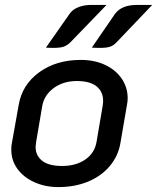

<svg xmlns="http://www.w3.org/2000/svg" viewBox="-20 -753 640 782"><path d="M26 -143Q26 -159 28 -168L56 -325Q70 -408 139.5 -458.5Q209 -509 309 -509Q366 -509 409.5 -488Q453 -467 476.5 -431.5Q500 -396 500 -353Q500 -339 497 -325L470 -168Q461 -117 427 -76.5Q393 -36 339 -13.5Q285 9 217 9Q165 9 121 -10.5Q77 -30 51.5 -64.5Q26 -99 26 -143ZM373 -174 398 -321Q400 -335 400 -342Q400 -380 373 -401.5Q346 -423 293 -423Q238 -423 199 -394.5Q160 -366 152 -321L127 -174Q125 -160 125 -155Q125 -119 152 -98Q179 -77 233 -77Q289 -77 327 -103Q365 -129 373 -174ZM263 -696Q275 -714 298.5 -723.5Q322 -733 352 -733H414L267 -581Q254 -568 239.5 -563Q225 -558 199 -558Q179 -558 167 -559ZM448 -696Q475 -733 538 -733H600L455 -581Q443 -568 429 -563Q415 -558 388 -558Q367 -558 354 -559Z"/></svg>

Font: K2D Medium
Style: Italic
Weight: 500
Italic angle: -10°
Designer: Katatrad Aksorn Co.,Ltd.
Foundry: Cadson Demak Co.,Ltd.
Version: Version 1.000; ttfautohint (v1.6)